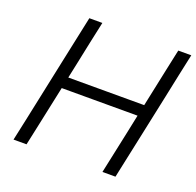

<svg xmlns="http://www.w3.org/2000/svg" viewBox="-125 -845 1000 978"><g transform="rotate(20 375.0 -356.5)"><path d="M46 0Q59 -59.5 70.8 -115Q82.5 -170.5 96.5 -236.5L146.5 -473Q161 -540.5 172.8 -596.8Q184.5 -653 197.5 -713H268Q255 -653.5 243 -597Q231 -540.5 217 -472.5L200 -392.5H611.5L628.5 -473Q642.5 -540.5 654.8 -597.5Q667 -654.5 679.5 -713H750Q737.5 -654.5 725.2 -597.5Q713 -540.5 699 -472.5L649 -237Q635 -170.5 623 -115.2Q611 -60 598.5 0H528Q540.5 -59.5 552.5 -115Q564.5 -170.5 578.5 -237L598 -330.5H187L167 -236.5Q153 -170.5 141.2 -115Q129.5 -59.5 116.5 0Z"/></g></svg>

Font: Commissioner Light
Style: Italic
Weight: 300
Italic angle: -12°
Designer: Kostas Bartsokas
Foundry: Kostas Bartsokas
Version: Version 1.000; ttfautohint (v1.8.3)